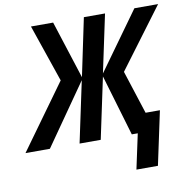

<svg xmlns="http://www.w3.org/2000/svg" viewBox="-160 -809 1095 1108"><g transform="rotate(-10 387.5 -254.5)"><path d="M676 205 743 -109H659L577 -363L839 -714H700L456 -375L528 -714H404L333 -375L224 -714H94L209 -378L-64 0H79L329 -358L253 0H377L453 -358L559 0H594L550 205Z"/></g></svg>

Font: Noto Sans UI SemiCondensed
Style: Bold Italic
Weight: 700
Width: 4
Designer: Monotype Design Team
Foundry: Monotype Imaging Inc.
Version: 1.001